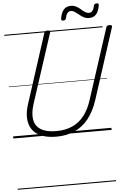

<svg xmlns="http://www.w3.org/2000/svg" viewBox="-95 -1300 1241 1864"><g transform="rotate(-5 525.0 -368.0)"><path d="M419 19Q332 19 273 -5.5Q214 -30 183.5 -75Q153 -120 150 -183Q147 -246 172 -321L390 -996Q393 -1006 400 -1010.5Q407 -1015 423 -1015Q437 -1015 443.5 -1010.5Q450 -1006 446 -995L225 -316Q197 -229 207.5 -166Q218 -103 271.5 -69Q325 -35 423 -35Q511 -35 578.5 -65Q646 -95 694 -156Q742 -217 771 -309L994 -996Q997 -1006 1003.5 -1010.5Q1010 -1015 1026 -1015Q1055 -1015 1049 -995L826 -305Q791 -197 734.5 -125Q678 -53 599.5 -17Q521 19 419 19ZM583 -1098Q561 -1098 564 -1119Q573 -1176 598.5 -1205Q624 -1234 667 -1234Q698 -1234 721 -1221.5Q744 -1209 762.5 -1192.5Q781 -1176 799.5 -1163.5Q818 -1151 840 -1151Q859 -1151 872.5 -1167Q886 -1183 892 -1216Q896 -1236 920 -1236Q933 -1236 937 -1231Q941 -1226 939 -1215Q930 -1158 905 -1129.5Q880 -1101 836 -1101Q806 -1101 783 -1113.5Q760 -1126 740.5 -1142.5Q721 -1159 702.5 -1171.5Q684 -1184 663 -1184Q644 -1184 630.5 -1167.5Q617 -1151 610 -1117Q608 -1107 601.5 -1102.5Q595 -1098 583 -1098ZM0 490H958V500H0ZM0 -20H958V0H0ZM0 -505H958V-500H0ZM0 -1010H958V-1000H0Z"/></g></svg>

Font: Playwrite BE VLG Guides
Style: Regular
Weight: 400
Designer: Veronika Burian, José Scaglione
Foundry: TypeTogether
Version: Version 1.003